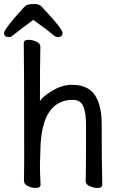

<svg xmlns="http://www.w3.org/2000/svg" viewBox="-44 -909 564 946"><path d="M131.8 17.1Q112.8 17.1 93.5 8.1Q74.2 -1 74.2 -17.1L75.2 -115.2Q75.2 -589.8 73.2 -696.8Q73.2 -712.9 97.2 -712.9Q115.2 -712.9 135 -703.9Q154.8 -694.8 154.8 -679.2Q152.8 -580.1 152.8 -410.2Q164.1 -432.1 213.1 -461.7Q262.2 -491.2 311 -491.2Q400.9 -491.2 433.1 -423.8Q457 -376 457 -296.9Q457 -105 460 1Q460 17.1 436 17.1Q417 17.1 397.5 8.1Q377.9 -1 377.9 -17.1Q379.9 -34.2 379.9 -293Q379.9 -352.1 366.5 -384.5Q353 -417 314.9 -417Q157.2 -417 154.8 -162.1L152.8 -97.2Q152.8 -59.1 155.8 1Q155.8 17.1 131.8 17.1ZM0 -726.1Q-23.9 -726.1 -23.9 -746.1Q-23.9 -766.1 73.2 -872.1Q84 -883.8 95 -886.5Q106 -889.2 127 -889.2Q149.9 -889.2 161.4 -876Q172.9 -862.8 189.9 -845.2Q264.2 -764.2 264.2 -747.1Q264.2 -726.1 240.2 -726.1Q229 -726.1 212.4 -741.5Q195.8 -756.8 120.1 -811Q42 -753.9 26.6 -740Q11.2 -726.1 0 -726.1Z"/></svg>

Font: LXGW WenKai Mono GB Screen
Style: Regular
Weight: 400
Monospace: yes
Designer: LXGW / Fontworks Inc.
Foundry: LXGW / Fontworks Inc.
Version: Version 1.510;January 18,2025